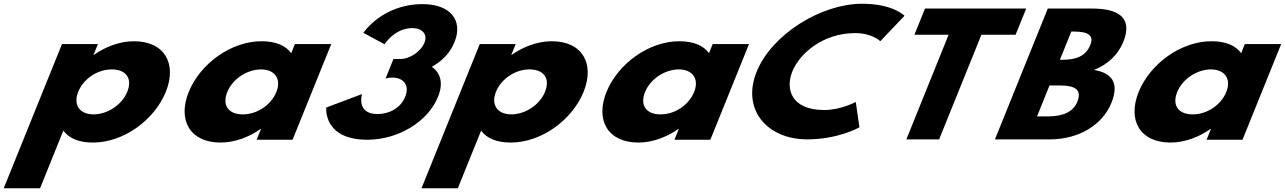

<svg xmlns="http://www.w3.org/2000/svg" viewBox="-64 -749 6886 1029"><path d="M824.8 -257C885.4 -407 818.8 -528 653.8 -528C576.8 -528 498.3 -497 439.5 -455H437.3L460.8 -513H268.3L-44 260H150.7L275.5 -49C305.1 -8 358.5 15 434.4 15C599.4 15 764.2 -107 824.8 -257ZM618 -257C589.3 -186 510.8 -136 437.1 -136C364.5 -136 326.4 -186 355.1 -257C383.4 -327 458.6 -377 534.5 -377C613.7 -377 646.3 -327 618 -257Z M947.4 -256C886.8 -106 953.4 15 1118.4 15C1195.4 15 1274 -16 1332.7 -58H1334.9L1311.5 0H1504L1711.3 -513H1516.6L1496.8 -464C1467.1 -505 1413.7 -528 1337.8 -528C1172.8 -528 1008 -406 947.4 -256ZM1154.2 -256C1182.9 -327 1261.4 -377 1335.1 -377C1407.7 -377 1445.8 -327 1417.1 -256C1388.8 -186 1313.6 -136 1237.7 -136C1158.5 -136 1125.9 -186 1154.2 -256Z M1997.1 -511.8C1997.1 -511.8 2049.9 -598.5 2147.1 -598.5C2196.7 -598.5 2229.4 -566.2 2211.2 -521.2C2190.6 -470.2 2129.7 -432.8 2083 -432.8H2044.6L2002.4 -328.2C2002.4 -328.2 2019.4 -333.3 2038.1 -333.3C2099.8 -333.3 2132.2 -290.8 2107.8 -230.5C2083.8 -171 2023.6 -137.8 1959.1 -137.8C1843.2 -137.8 1876.2 -244.9 1876.2 -244.9L1684.3 -172.7C1684.3 -172.7 1666.9 -0.1 1904.4 -0.1C2069.9 -0.1 2229.3 -96.2 2283.6 -230.5C2313.5 -304.4 2296.8 -358 2250.3 -391.1C2304.4 -420.9 2348.5 -465.1 2371.8 -522.9C2419.9 -641.9 2347.6 -726.9 2200.9 -726.9C1984.9 -726.9 1883.4 -573 1883.4 -573Z M3063.8 -257C3124.4 -407 3057.8 -528 2892.8 -528C2815.8 -528 2737.3 -497 2678.5 -455H2676.3L2699.8 -513H2507.3L2195 260H2389.7L2514.5 -49C2544.1 -8 2597.5 15 2673.4 15C2838.4 15 3003.2 -107 3063.8 -257ZM2857 -257C2828.3 -186 2749.8 -136 2676.1 -136C2603.5 -136 2565.4 -186 2594.1 -257C2622.4 -327 2697.6 -377 2773.5 -377C2852.7 -377 2885.3 -327 2857 -257Z M3186.4 -256C3125.8 -106 3192.4 15 3357.4 15C3434.4 15 3513 -16 3571.7 -58H3573.9L3550.5 0H3743L3950.3 -513H3755.6L3735.8 -464C3706.1 -505 3652.7 -528 3576.8 -528C3411.8 -528 3247 -406 3186.4 -256ZM3393.2 -256C3421.9 -327 3500.4 -377 3574.1 -377C3646.7 -377 3684.8 -327 3656.1 -256C3627.8 -186 3552.6 -136 3476.7 -136C3397.5 -136 3364.9 -186 3393.2 -256Z M4353.3 -159.4C4176.6 -159.4 4144.3 -271.6 4182.4 -365.9C4220.2 -459.4 4343.1 -571.6 4519.8 -571.6C4609.6 -571.6 4653.8 -528.3 4653.8 -528.3L4783.5 -664.3C4783.5 -664.3 4723.6 -728.9 4556.3 -728.9C4337.5 -728.9 4072.4 -565.7 3991 -364.2C3909.9 -163.6 4044.8 -2.1 4262.6 -2.1C4430 -2.1 4542.1 -66.7 4542.1 -66.7L4522.3 -202.7C4522.3 -202.7 4443 -159.4 4353.3 -159.4Z M4836.8 -562.9H5020L4793.4 -1.9H4969.1L5195.8 -562.9H5379.1L5435.7 -703.1H4893.4Z M5551.5 -703.1 5268.2 -1.9H5560.9C5720.7 -1.9 5845.6 -81.8 5892.3 -197.4C5938 -310.4 5889.3 -358.9 5799.2 -374.2C5877 -404.8 5930.2 -460 5956.3 -524.6C6010.2 -658.1 5923.7 -703.1 5790.9 -703.1ZM5616.4 -428.6 5677.5 -579.9H5691.5C5768.2 -579.9 5799.8 -558.6 5779.6 -508.5C5755.9 -449.8 5706.1 -428.6 5630.4 -428.6ZM5493.8 -125.1 5560.7 -290.9H5615.9C5699.1 -290.9 5735.7 -267.9 5709.6 -203.3C5687.2 -148.1 5632.2 -125.1 5548.9 -125.1Z M6038.4 -256C5977.8 -106 6044.4 15 6209.4 15C6286.4 15 6365 -16 6423.7 -58H6425.9L6402.5 0H6595L6802.3 -513H6607.6L6587.8 -464C6558.1 -505 6504.7 -528 6428.8 -528C6263.8 -528 6099 -406 6038.4 -256ZM6245.2 -256C6273.9 -327 6352.4 -377 6426.1 -377C6498.7 -377 6536.8 -327 6508.1 -256C6479.8 -186 6404.6 -136 6328.7 -136C6249.5 -136 6216.9 -186 6245.2 -256Z"/></svg>

Font: Hussar
Style: BdWideOblFour
Weight: 700
Foundry: Cannot Into Space Fonts
Version: Version 2.00